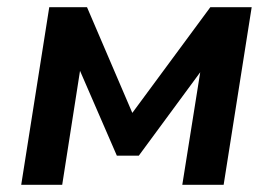

<svg xmlns="http://www.w3.org/2000/svg" viewBox="-20 -514 758 534"><path d="M39 0 117 -494H222L348 -200L565 -494H680L602 0H487L541 -339H556L366 -81H305L193 -339H206L153 0Z"/></svg>

Font: Nunito Sans 10pt
Style: Bold Italic
Weight: 700
Italic angle: -9°
Designer: Vernon Adams
Foundry: Vernon Adams
Version: Version 3.101;gftools[0.9.27]